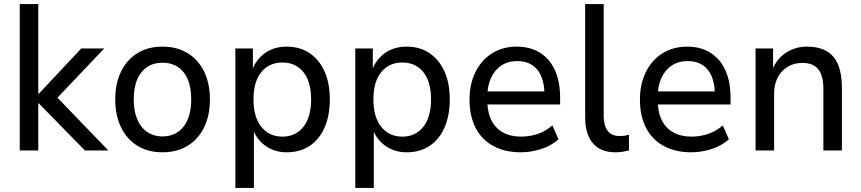

<svg xmlns="http://www.w3.org/2000/svg" viewBox="-20 -739 4230 943"><path d="M77 0V-719H168V-279H171L379 -501H492L241 -237L242 -280L512 0H397L171 -231H168V0Z M778 9Q707 9 655 -23Q603 -55 574.5 -113.5Q546 -172 546 -251Q546 -329 574.5 -387.5Q603 -446 655 -478Q707 -510 778 -510Q849 -510 901.5 -478Q954 -446 982.5 -387.5Q1011 -329 1011 -251Q1011 -172 982.5 -113.5Q954 -55 901.5 -23Q849 9 778 9ZM778 -69Q844 -69 881.5 -117Q919 -165 919 -251Q919 -338 881.5 -384.5Q844 -431 778 -431Q713 -431 675 -384.5Q637 -338 637 -251Q637 -165 675 -117Q713 -69 778 -69Z M1136 184V-501H1222V-390H1217Q1236 -446 1281 -478Q1326 -510 1388 -510Q1453 -510 1500.5 -478Q1548 -446 1574 -388Q1600 -330 1600 -251Q1600 -172 1574.5 -113.5Q1549 -55 1501.5 -23Q1454 9 1388 9Q1328 9 1283.5 -23Q1239 -55 1221 -107H1227V184ZM1367 -68Q1432 -68 1470 -116Q1508 -164 1508 -251Q1508 -338 1470 -385Q1432 -432 1367 -432Q1302 -432 1263.5 -385Q1225 -338 1225 -251Q1225 -164 1263.5 -116Q1302 -68 1367 -68Z M1725 184V-501H1811V-390H1806Q1825 -446 1870 -478Q1915 -510 1977 -510Q2042 -510 2089.5 -478Q2137 -446 2163 -388Q2189 -330 2189 -251Q2189 -172 2163.5 -113.5Q2138 -55 2090.5 -23Q2043 9 1977 9Q1917 9 1872.5 -23Q1828 -55 1810 -107H1816V184ZM1956 -68Q2021 -68 2059 -116Q2097 -164 2097 -251Q2097 -338 2059 -385Q2021 -432 1956 -432Q1891 -432 1852.5 -385Q1814 -338 1814 -251Q1814 -164 1852.5 -116Q1891 -68 1956 -68Z M2538 9Q2460 9 2403 -22Q2346 -53 2316 -111Q2286 -169 2286 -250Q2286 -326 2315 -385Q2344 -444 2396.5 -477Q2449 -510 2518 -510Q2585 -510 2633 -479.5Q2681 -449 2706 -393Q2731 -337 2731 -259V-226H2356V-290H2670L2654 -272Q2654 -353 2619.5 -396Q2585 -439 2520 -439Q2475 -439 2442 -417Q2409 -395 2391 -355Q2373 -315 2373 -260V-252Q2373 -191 2392.5 -150.5Q2412 -110 2449.5 -89Q2487 -68 2539 -68Q2580 -68 2619 -80.5Q2658 -93 2693 -123L2723 -55Q2688 -23 2638 -7Q2588 9 2538 9Z M3002 9Q2930 9 2892 -35.5Q2854 -80 2854 -162V-719H2945V-170Q2945 -139 2953.5 -116.5Q2962 -94 2979 -82.5Q2996 -71 3021 -71Q3033 -71 3044.5 -72Q3056 -73 3069 -78V0Q3053 4 3037 6.5Q3021 9 3002 9Z M3375 9Q3297 9 3240 -22Q3183 -53 3153 -111Q3123 -169 3123 -250Q3123 -326 3152 -385Q3181 -444 3233.5 -477Q3286 -510 3355 -510Q3422 -510 3470 -479.5Q3518 -449 3543 -393Q3568 -337 3568 -259V-226H3193V-290H3507L3491 -272Q3491 -353 3456.5 -396Q3422 -439 3357 -439Q3312 -439 3279 -417Q3246 -395 3228 -355Q3210 -315 3210 -260V-252Q3210 -191 3229.5 -150.5Q3249 -110 3286.5 -89Q3324 -68 3376 -68Q3417 -68 3456 -80.5Q3495 -93 3530 -123L3560 -55Q3525 -23 3475 -7Q3425 9 3375 9Z M3691 0V-501H3777V-393H3772Q3794 -450 3840 -480Q3886 -510 3943 -510Q4001 -510 4039.5 -488Q4078 -466 4096.5 -421Q4115 -376 4115 -308V0H4024V-303Q4024 -345 4013.5 -373Q4003 -401 3980.5 -415.5Q3958 -430 3920 -430Q3880 -430 3848.5 -411Q3817 -392 3799.5 -358Q3782 -324 3782 -282V0Z"/></svg>

Font: Nunitoga
Style: Medium
Weight: 500
Designer: Vernon Adams
Foundry: Vernon Adams
Version: Version 1.0